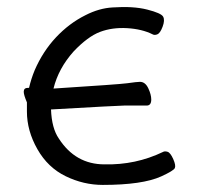

<svg xmlns="http://www.w3.org/2000/svg" viewBox="-20 -505 562 542"><path d="M131 -255Q318 -267 339 -270Q367 -274 375 -274Q390 -274 398.5 -256Q407 -238 407 -224Q407 -207 394 -207H330Q316 -207 124 -196Q126 -143 146 -114Q193 -41 275 -41Q363 -39 440 -76Q445 -79 453 -76.5Q461 -74 469 -56Q477 -38 473.5 -30.5Q470 -23 435 -7Q382 17 270 17Q216 17 165.5 -7.5Q115 -32 85.5 -84Q56 -136 56 -190V-216Q47 -237 47 -246Q47 -257 59 -257H62Q68 -283 78 -307Q101 -360 138 -399.5Q175 -439 221 -462Q260 -482 298 -484Q356 -488 395.5 -478Q435 -468 440.5 -458Q446 -448 439 -429.5Q432 -411 424 -408Q416 -405 411 -408Q381 -423 339 -425.5Q297 -428 262.5 -415Q228 -402 188 -360Q145 -312 131 -255Z"/></svg>

Font: LXGW WenKai
Style: Regular
Weight: 400
Designer: LXGW / Fontworks Inc.
Foundry: LXGW / Fontworks Inc.
Version: Version 1.520; June 14, 2025